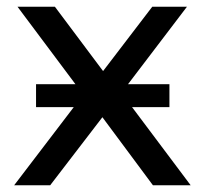

<svg xmlns="http://www.w3.org/2000/svg" viewBox="-20 -550 609 570"><path d="M22 0 199 -232H87V-300H204L32 -530H143L286 -339L432 -530H535L360 -300H483V-232H372L546 0H434L284 -202L129 0Z"/></svg>

Font: Montserrat Medium
Style: Regular
Weight: 500
Designer: Julieta Ulanovsky
Foundry: Julieta Ulanovsky
Version: Version 9.000; ttfautohint (v1.8.4.7-5d5b)